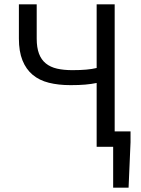

<svg xmlns="http://www.w3.org/2000/svg" viewBox="-20 -676 647 884"><path d="M501 188V0H425V-294Q401 -289 372.5 -286.5Q344 -284 305 -284Q249 -284 205 -295Q161 -306 130.5 -331.5Q100 -357 83.5 -398Q67 -439 67 -498V-656H149V-498Q149 -457 159.5 -429Q170 -401 191 -384Q212 -367 242.5 -360Q273 -353 313 -353Q350 -353 377.5 -355.5Q405 -358 425 -363V-656H508V-71H581V-21L572 188Z"/></svg>

Font: Pinyin1712
Style: Regular
Weight: 400
Version: Version 1